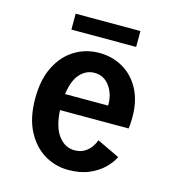

<svg xmlns="http://www.w3.org/2000/svg" viewBox="-101 -733 751 829"><g transform="rotate(15 275.0 -319.0)"><path d="M278 11Q221 11 171.8 -18.2Q122.5 -47.5 92 -105.8Q61.5 -164 61.5 -250.5Q61.5 -336 91.2 -394.2Q121 -452.5 170.2 -482.2Q219.5 -512 279 -512Q338 -512 385.5 -484.2Q433 -456.5 460.5 -404.8Q488 -353 488 -280.5Q488 -263.5 487 -250.5Q486 -237.5 484.5 -229.5H178Q182 -153.5 211.2 -115.8Q240.5 -78 282 -78Q310 -78 328.5 -90Q347 -102 357.5 -118Q368 -134 372 -146.5L473 -98.5Q462 -74.5 436.8 -49Q411.5 -23.5 372 -6.2Q332.5 11 278 11ZM280 -423.5Q244 -423.5 216.8 -394Q189.5 -364.5 181 -302H373.5V-308.5Q373.5 -354.5 348.2 -389Q323 -423.5 280 -423.5ZM135.5 -578V-649H425V-578Z"/></g></svg>

Font: Trispace SemiCondensed Medium
Style: Regular
Weight: 500
Width: 4
Designer: Tyler Finck
Foundry: Etcetera Type Company
Version: Version 1.210; ttfautohint (v1.8.3)